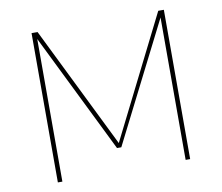

<svg xmlns="http://www.w3.org/2000/svg" viewBox="-77 -787 1015 879"><g transform="rotate(-10 430.5 -347.0)"><path d="M123 0V-694H151L429 -129L712 -694H738V0H717V-662L437 -108H417L144 -663V0Z"/></g></svg>

Font: Cantarell Thin
Style: Regular
Weight: 100
Designer: Dave Crossland, Nikolaus Waxweiler, Florian Fecher, Jacques Le Bailly, Eben Sorkin, Alexei Vanyashin, Alexios Zavras, Em
Version: Version 0.303